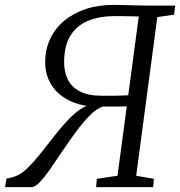

<svg xmlns="http://www.w3.org/2000/svg" viewBox="-58 -766 736 786"><path d="M-37.5 0 -31.5 -35Q-11 -38 6.5 -45Q24 -52 41.8 -66.5Q59.5 -81 81 -105.5Q102.5 -130 131.5 -167.5Q153.5 -196 176.5 -224.5Q199.5 -253 223 -277.5Q246.5 -302 270 -318.2Q293.5 -334.5 316 -338L329.5 -330Q284 -331.5 246.8 -345.2Q209.5 -359 182.8 -382.8Q156 -406.5 141.5 -439Q127 -471.5 127 -510.5Q127 -563 147 -606Q167 -649 204 -680.2Q241 -711.5 292.5 -728.8Q344 -746 408 -746Q434 -746 453.5 -745.2Q473 -744.5 489.8 -744.2Q506.5 -744 523.8 -743.5Q541 -743 563 -743H659L654.5 -706L586 -696L499.5 -46.5L572 -34L569 0H335.5L338.5 -34L423 -46.5L461 -330.5Q449.5 -330 433 -330Q416.5 -330 398.2 -330Q380 -330 363 -330Q336 -321 307.2 -291.2Q278.5 -261.5 249.2 -221.2Q220 -181 192.5 -140Q168 -103 145.5 -71Q123 -39 104 -19.5Q85 0 70.5 0ZM467 -376 510 -698.5Q500.5 -699 488 -699.2Q475.5 -699.5 456.2 -699.8Q437 -700 406.5 -700Q351.5 -700 305.8 -682.2Q260 -664.5 232.2 -623.2Q204.5 -582 204.5 -510.5Q204.5 -471.5 219.5 -440.8Q234.5 -410 268.5 -392Q302.5 -374 359 -374Q368 -374 383 -374Q398 -374 414.5 -374.2Q431 -374.5 445.2 -375Q459.5 -375.5 467 -376Z"/></svg>

Font: Merriweather 24pt Light
Style: Italic
Weight: 300
Italic angle: -7.8°
Version: Version 2.101